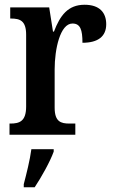

<svg xmlns="http://www.w3.org/2000/svg" viewBox="-20 -567 481 808"><path d="M20 0H297V-47H272C236 -47 210 -55 210 -114V-275C210 -360 233 -468 285 -468C318 -468 327 -442 327 -387C393 -387 427 -414 427 -465C427 -514 399 -547 336 -547C266 -547 233 -502 207 -434H203L187 -536H23V-489H26C64 -489 90 -480 90 -421V-119C90 -56 62 -47 23 -47H20ZM80 208V221H126C154 179 191 113 206 71V61H112C106 107 91 166 80 208Z"/></svg>

Font: Noto Serif Devanagari Condensed SemiBold
Style: Regular
Weight: 600
Width: 3
Designer: Universal Thirst, Indian Type Foundry and the Monotype Design Team
Foundry: Monotype Imaging Inc.
Version: Version 2.004